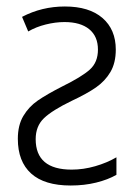

<svg xmlns="http://www.w3.org/2000/svg" viewBox="-20 -562 419 592"><path d="M337 -409Q337 -368 320.5 -340Q304 -312 276 -292.5Q248 -273 201 -251Q141 -222 115.5 -197.5Q90 -173 90 -133Q90 -39 201 -39Q237 -39 273.5 -49.5Q310 -60 339 -77V-23Q313 -8 276.5 1Q240 10 198 10Q117 10 76 -27Q35 -64 35 -134Q35 -176 52 -204.5Q69 -233 96.5 -252Q124 -271 171 -295Q232 -325 257 -347.5Q282 -370 282 -409Q282 -450 255 -472Q228 -494 179 -494Q151 -494 121 -486.5Q91 -479 67 -465L48 -510Q109 -542 180 -542Q255 -542 296 -506.5Q337 -471 337 -409Z"/></svg>

Font: Noto Sans Display Light Narrow
Style: Regular
Weight: 300
Width: 4
Designer: Monotype Design team
Foundry: Monotype Imaging Inc.
Version: Version 1.000